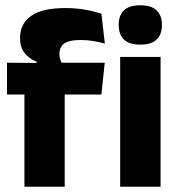

<svg xmlns="http://www.w3.org/2000/svg" viewBox="-20 -707 678 727"><path d="M228 -676.5Q268.5 -676.5 303.2 -670.2Q338 -664 364 -655L377 -542Q357 -547.5 334.5 -551.5Q312 -555.5 285.5 -555.5Q254 -555.5 236.2 -548.8Q218.5 -542 211.8 -530.2Q205 -518.5 205 -502V-501Q205 -489 208.8 -479.5Q212.5 -470 217.5 -461.5L118.5 -458V-473.5Q92.5 -483.5 74.2 -505Q56 -526.5 56 -561V-563.5Q56 -617 97.8 -646.8Q139.5 -676.5 228 -676.5ZM225 0H72.5V-426.5H225ZM364 -349H6.5V-469.5L138.5 -468.5L196.5 -469.5H376.5ZM588 0H435V-491.5H588ZM511.5 -538Q468.5 -538 449 -557.8Q429.5 -577.5 429.5 -611V-614.5Q429.5 -648 449 -667.5Q468.5 -687 511.5 -687Q553.5 -687 573.2 -667.5Q593 -648 593 -614.5V-611Q593 -577 573.2 -557.5Q553.5 -538 511.5 -538Z"/></svg>

Font: Anek Malayalam
Style: Bold
Weight: 700
Version: Version 1.003